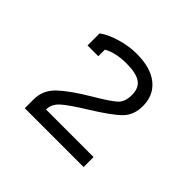

<svg xmlns="http://www.w3.org/2000/svg" viewBox="-91 -762 517 517"><g transform="rotate(45 167.0 -503.5)"><path d="M55 -378Q55 -414 81.5 -439Q108 -464 162 -496Q206 -522 220 -535Q234 -548 234 -574Q234 -601 217 -612.5Q200 -624 164 -624Q122 -624 96 -609V-584H55V-630Q74 -644 105 -653Q136 -662 164 -662Q218 -662 247 -638.5Q276 -615 276 -574Q276 -540 255.5 -519Q235 -498 175 -461Q133 -435 115.5 -419.5Q98 -404 98 -383H279V-345H55Z"/></g></svg>

Font: Pridi ExtraLight
Style: Regular
Weight: 275
Designer: Katatrad Team
Foundry: CadsonDemak
Version: Version 1.001